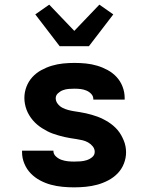

<svg xmlns="http://www.w3.org/2000/svg" viewBox="-20 -799 640 827"><path d="M299 8Q274 8 248.5 5.5Q223 3 199 -3.5Q175 -10 152.5 -22Q130 -34 112.5 -52Q95 -70 85 -94Q75 -118 75 -143V-150H210V-149Q210 -135 221 -125Q232 -115 245 -110.5Q258 -106 271.5 -104.5Q285 -103 299 -103Q313 -103 326.5 -104Q340 -105 353 -109Q366 -113 377 -122Q388 -131 388 -145Q388 -158 379.5 -168.5Q371 -179 359.5 -185.5Q348 -192 335 -195Q322 -198 309 -200Q296 -202 283 -204Q270 -206 257.5 -209Q245 -212 232.5 -215.5Q220 -219 207.5 -223.5Q195 -228 183.5 -234Q172 -240 161 -247Q150 -254 140 -262.5Q130 -271 121.5 -281Q113 -291 106 -302.5Q99 -314 94.5 -326Q90 -338 87.5 -351Q85 -364 85 -377Q85 -402 94 -425.5Q103 -449 119.5 -467Q136 -485 158 -497Q180 -509 203.5 -516Q227 -523 251.5 -525.5Q276 -528 301 -528Q326 -528 350.5 -525.5Q375 -523 398.5 -516Q422 -509 444 -497Q466 -485 482.5 -467Q499 -449 508 -425.5Q517 -402 517 -377V-370H382V-372Q382 -385 373 -394.5Q364 -404 352 -409Q340 -414 327 -415.5Q314 -417 301 -417Q288 -417 275.5 -416Q263 -415 251 -410.5Q239 -406 229.5 -397Q220 -388 220 -376Q220 -363 228.5 -352Q237 -341 248.5 -335Q260 -329 273 -325.5Q286 -322 298.5 -320Q311 -318 324 -316Q337 -314 350 -311Q363 -308 375.5 -304.5Q388 -301 400 -296.5Q412 -292 424 -286Q436 -280 447 -273Q458 -266 468 -257.5Q478 -249 486.5 -239Q495 -229 501.5 -217.5Q508 -206 513 -194Q518 -182 520.5 -169Q523 -156 523 -143Q523 -118 513.5 -94Q504 -70 486.5 -52Q469 -34 446 -22Q423 -10 399 -3.5Q375 3 349.5 5.5Q324 8 299 8ZM237 -600 132 -737 192 -779 300 -666 408 -779 468 -737 363 -600Z"/></svg>

Font: Iosevka Aile Heavy
Style: Regular
Weight: 900
Designer: Belleve Invis
Foundry: Belleve Invis
Version: Version 31.1.0; ttfautohint (v1.8.4)